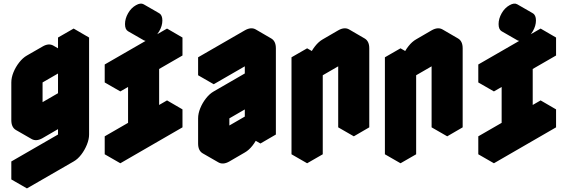

<svg xmlns="http://www.w3.org/2000/svg" viewBox="-20 -859 3160 1069"><path d="M217 -90Q182 -70 156 -85Q130 -100 130 -140V-350Q130 -377 142 -406.5Q154 -436 174 -461.5Q194 -487 217 -500L303 -550Q338 -570 364 -555Q390 -540 390 -500V-600L476 -650V-110Q476 -84 464 -54Q452 -24 432.5 1.5Q413 27 390 40L130 190V90L390 -60V-290Q390 -264 378 -234Q366 -204 346 -178.5Q326 -153 303 -140ZM217 -190 390 -290V-500L217 -400ZM390 -290V-60L303 -110V-340ZM390 -60 130 90 43 40 303 -110ZM130 90V190L43 140V40ZM476 -650 390 -600 303 -650 390 -700ZM390 -600V-500L303 -550V-650ZM390 -500V-290L303 -340V-550ZM390 -290 217 -190 130 -240 303 -340ZM364 -555Q338 -570 303 -550L217 -500Q194 -487 174 -461.5Q154 -436 142 -406.5Q130 -377 130 -350V-140Q130 -100 156 -85L69 -135Q43 -150 43 -190V-400Q43 -427 55 -456.5Q67 -486 87 -511.5Q107 -537 130 -550L217 -600Q251 -620 277 -605Z M780 -125V-425L650 -350V-450L996 -650V-550L866 -475V-175L996 -250V-150L650 50V-50ZM823 -640Q797 -625 779.5 -635Q762 -645 762 -675Q762 -705 779.5 -735Q797 -765 823 -780Q849 -795 866.5 -785Q884 -775 884 -745Q884 -715 866.5 -685Q849 -655 823 -640ZM780 -125 650 -50 563 -100 693 -175ZM650 -50V50L563 0V-100ZM996 -250 866 -175 780 -225 910 -300ZM780 -425V-125L693 -175V-475ZM996 -650 650 -450 563 -500 910 -700ZM650 -450V-350L563 -400V-500ZM867 -785Q849 -795 823 -780Q797 -765 779.5 -735Q762 -705 762 -675Q762 -645 780 -635L693 -685Q676 -695 676 -725Q676 -755 693 -785Q710 -815 737 -830Q763 -845 780 -835Z M1170 -490 1430 -640Q1464 -660 1490 -645Q1516 -630 1516 -590V-110L1430 -60V-160Q1430 -134 1418 -104Q1406 -74 1386 -48.5Q1366 -23 1343 -10L1257 40Q1222 60 1196 45Q1170 30 1170 -10V-150Q1170 -177 1182 -206.5Q1194 -236 1214 -261.5Q1234 -287 1257 -300L1430 -400V-540L1170 -390ZM1257 -60 1430 -160V-300L1257 -200ZM1430 -540V-400L1343 -450V-590ZM1430 -160V-60L1343 -110V-210ZM1430 -300V-160L1343 -210V-350ZM1430 -160 1257 -60 1170 -110 1343 -210ZM1430 -400 1257 -300Q1234 -287 1214 -261.5Q1194 -236 1182 -206.5Q1170 -177 1170 -150V-10Q1170 30 1196 45L1109 -5Q1083 -20 1083 -60V-200Q1083 -227 1095 -256.5Q1107 -286 1127 -311.5Q1147 -337 1170 -350L1343 -450ZM1490 -645Q1464 -660 1430 -640L1170 -490L1083 -540L1343 -690Q1378 -710 1404 -695ZM1170 -490V-390L1083 -440V-540Z M1690 -490 1777 -540V-440Q1777 -467 1789 -496.5Q1801 -526 1820.5 -551.5Q1840 -577 1863 -590L1950 -640Q1984 -660 2010 -645Q2036 -630 2036 -590V-150L1950 -100V-540L1777 -440V0L1690 50ZM1950 -540V-100L1863 -150V-590ZM1690 -490V50L1603 0V-540ZM2010 -645Q1984 -660 1950 -640L1863 -590Q1840 -577 1820.5 -551.5Q1801 -526 1789 -496.5Q1777 -467 1777 -440L1690 -490Q1690 -517 1702 -546.5Q1714 -576 1734 -601.5Q1754 -627 1777 -640L1863 -690Q1898 -710 1924 -695ZM1777 -540 1690 -490 1603 -540 1690 -590Z M2210 -490 2297 -540V-440Q2297 -467 2309 -496.5Q2321 -526 2340.5 -551.5Q2360 -577 2383 -590L2470 -640Q2504 -660 2530 -645Q2556 -630 2556 -590V-150L2470 -100V-540L2297 -440V0L2210 50ZM2470 -540V-100L2383 -150V-590ZM2210 -490V50L2123 0V-540ZM2530 -645Q2504 -660 2470 -640L2383 -590Q2360 -577 2340.5 -551.5Q2321 -526 2309 -496.5Q2297 -467 2297 -440L2210 -490Q2210 -517 2222 -546.5Q2234 -576 2254 -601.5Q2274 -627 2297 -640L2383 -690Q2418 -710 2444 -695ZM2297 -540 2210 -490 2123 -540 2210 -590Z M2860 -125V-425L2730 -350V-450L3076 -650V-550L2946 -475V-175L3076 -250V-150L2730 50V-50ZM2903 -640Q2877 -625 2859.5 -635Q2842 -645 2842 -675Q2842 -705 2859.5 -735Q2877 -765 2903 -780Q2929 -795 2946.5 -785Q2964 -775 2964 -745Q2964 -715 2946.5 -685Q2929 -655 2903 -640ZM2860 -125 2730 -50 2643 -100 2773 -175ZM2730 -50V50L2643 0V-100ZM3076 -250 2946 -175 2860 -225 2990 -300ZM2860 -425V-125L2773 -175V-475ZM3076 -650 2730 -450 2643 -500 2990 -700ZM2730 -450V-350L2643 -400V-500ZM2947 -785Q2929 -795 2903 -780Q2877 -765 2859.5 -735Q2842 -705 2842 -675Q2842 -645 2860 -635L2773 -685Q2756 -695 2756 -725Q2756 -755 2773 -785Q2790 -815 2817 -830Q2843 -845 2860 -835Z"/></svg>

Font: Nabla Normal
Style: Regular
Weight: 400
Designer: Arthur Reinders Folmer
Version: Version 1.000